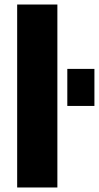

<svg xmlns="http://www.w3.org/2000/svg" viewBox="-20 -830 438 850"><path d="M56 0V-810H234V0ZM278 -361V-525H398V-361Z"/></svg>

Font: Oswald Heavy
Style: Regular
Weight: 400
Designer: Vernon Adams
Foundry: Vernon Adams
Version: Version 4.101